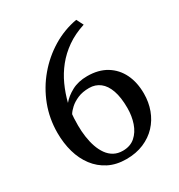

<svg xmlns="http://www.w3.org/2000/svg" viewBox="-185 -904 975 1043"><g transform="rotate(-30 302.5 -382.0)"><path d="M305 14.5Q242 14.5 194.5 -9.8Q147 -34 114.8 -76.5Q82.5 -119 66.5 -175.2Q50.5 -231.5 50.5 -296Q50.5 -385.5 81.2 -466Q112 -546.5 166.8 -611.5Q221.5 -676.5 293 -719.8Q364.5 -763 446 -777.5L468 -734.5Q404 -714 356.2 -680.5Q308.5 -647 274.2 -604.2Q240 -561.5 217.5 -512Q195 -462.5 181.5 -409Q205.5 -438.5 246.8 -460.8Q288 -483 344 -483Q414.5 -483 463.8 -453Q513 -423 538.8 -370Q564.5 -317 564.5 -247Q564.5 -193 547 -145.5Q529.5 -98 496 -62.2Q462.5 -26.5 414.2 -6Q366 14.5 305 14.5ZM321 -422Q279.5 -422 249.2 -409Q219 -396 199.2 -378Q179.5 -360 170.5 -344.5Q169.5 -335 168.5 -320Q167.5 -305 167.5 -275.5Q167.5 -239 172.5 -203.8Q177.5 -168.5 188 -138Q198.5 -107.5 215.2 -84Q232 -60.5 255.8 -47.5Q279.5 -34.5 311 -34.5Q357.5 -34.5 387.8 -61Q418 -87.5 432.8 -130.8Q447.5 -174 447.5 -224Q447.5 -290.5 432 -334.5Q416.5 -378.5 388 -400.2Q359.5 -422 321 -422Z"/></g></svg>

Font: Merriweather 36pt Medium
Style: Regular
Weight: 500
Version: Version 2.100